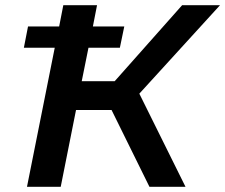

<svg xmlns="http://www.w3.org/2000/svg" viewBox="-20 -720 868 740"><path d="M517 -359 695 0H556L410 -296H273L214 0H84L191 -536H72L88 -618H208L224 -700H354L338 -618H459L442 -536H321L295 -407H422L682 -700H828Z"/></svg>

Font: Montserrat Alternates SemiBold
Style: Italic
Weight: 600
Italic angle: -11.3°
Designer: Julieta Ulanovsky
Foundry: Julieta Ulanovsky
Version: Version 7.200